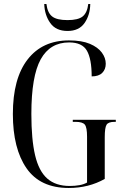

<svg xmlns="http://www.w3.org/2000/svg" viewBox="-20 -925 616 955"><path d="M322 10Q180 10 112 -88Q44 -186 44 -358Q44 -535 117.5 -629.5Q191 -724 323 -724Q387 -724 427 -707Q467 -690 486.5 -663.5Q506 -637 506 -608Q506 -580 488.5 -562.5Q471 -545 436 -545Q436 -631 412.5 -672.5Q389 -714 324 -714Q229 -714 182.5 -630Q136 -546 136 -358Q136 -232 154.5 -153Q173 -74 215 -37Q257 0 327 0Q353 0 375 -4Q397 -8 413 -17V-245Q413 -291 402 -305Q391 -319 355 -319H342V-329H556V-319H550Q519 -319 510 -304.5Q501 -290 501 -242V-35Q421 10 322 10ZM316 -771Q258 -771 230 -810.5Q202 -850 200 -905H211Q216 -862 239 -843.5Q262 -825 316 -825Q369 -825 391.5 -843.5Q414 -862 419 -905H429Q428 -850 400.5 -810.5Q373 -771 316 -771Z"/></svg>

Font: Noto Serif Display ExtraCondensed
Style: Regular
Weight: 400
Width: 2
Designer: Monotype Design Team
Foundry: Monotype Imaging Inc.
Version: Version 2.009